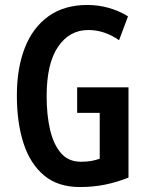

<svg xmlns="http://www.w3.org/2000/svg" viewBox="-20 -744 596 774"><path d="M291 -392H498V-28Q450 -9 402.5 0.5Q355 10 302 10Q214 10 158 -36.5Q102 -83 75 -166Q48 -249 48 -359Q48 -469 80 -551Q112 -633 175.5 -678.5Q239 -724 332 -724Q377 -724 419 -712Q461 -700 496 -678L460 -582Q401 -623 336 -623Q260 -623 214 -555.5Q168 -488 168 -356Q168 -280 182 -220.5Q196 -161 226 -126.5Q256 -92 306 -92Q330 -92 347 -95Q364 -98 382 -104V-289H291Z"/></svg>

Font: Noto Sans Kannada ExtraCondensed SemiBold
Style: Regular
Weight: 600
Width: 2
Designer: Jelle Bosma - Monotype Design Team
Foundry: Monotype Imaging Inc.
Version: Version 2.005; ttfautohint (v1.8.4.7-5d5b)